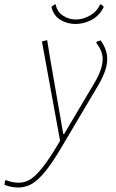

<svg xmlns="http://www.w3.org/2000/svg" viewBox="-130 -633 511 847"><path d="M317 -613 328 -603Q306 -555 254 -536.5Q202 -518 154.5 -536.5Q107 -555 97 -603L110 -613H116Q121 -582 147 -564.5Q173 -547 204.5 -547Q236 -547 267 -564.5Q298 -582 311 -613ZM78 -456 90 -382 149 -42H153L287 -268Q323 -328 323 -374Q323 -406 295 -444L296 -449L314 -455Q343 -414 343 -373Q343 -324 304 -258L140 19Q69 140 16.5 174.5Q-36 209 -110 183L-108 164L-103 162Q-38 187 8 155.5Q54 124 122 10L135 -12L55 -450Z"/></svg>

Font: Alegreya Sans Thin
Style: Italic
Weight: 100
Italic angle: -7°
Designer: Juan Pablo del Peral
Foundry: Huerta Tipografica
Version: Version 2.007